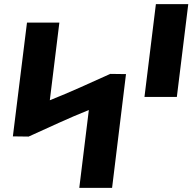

<svg xmlns="http://www.w3.org/2000/svg" viewBox="-20 -905 927 925"><path d="M832 -438 887 -885H731L676 -438ZM42 -248 118 -247 120 -248C216 -291 310 -336 408 -375L362 0H520L587 -548L511 -549L509 -548C413 -505 319 -461 220 -422L266 -796H110Z"/></svg>

Font: Ny Stormning
Style: SvKr
Weight: 900
Designer: Robert Jablonski, Mew Too
Foundry: Cannot Into Space Fonts
Version: Version 0.90